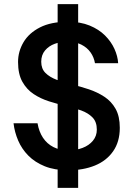

<svg xmlns="http://www.w3.org/2000/svg" viewBox="-20 -818 651 936"><path d="M313 12Q246 12 198 -7.5Q150 -27 118 -59.5Q86 -92 68.5 -133Q51 -174 46 -217H163Q170 -176 189.5 -146.5Q209 -117 240.5 -101Q272 -85 313 -85Q351 -85 382.5 -97Q414 -109 433 -132Q452 -155 452 -186Q452 -224 431 -245.5Q410 -267 376 -279.5Q342 -292 301 -301.5Q260 -311 219 -324Q178 -337 144 -359.5Q110 -382 89 -419.5Q68 -457 68 -516Q68 -567 94.5 -612Q121 -657 175 -684.5Q229 -712 311 -712Q372 -712 417 -693.5Q462 -675 492 -645Q522 -615 538 -579.5Q554 -544 556 -510H443Q438 -539 421.5 -562.5Q405 -586 376.5 -600.5Q348 -615 307 -615Q276 -615 247 -604.5Q218 -594 199.5 -572Q181 -550 181 -517Q181 -483 201.5 -462.5Q222 -442 256.5 -429Q291 -416 332 -406Q373 -396 413.5 -382.5Q454 -369 488.5 -346.5Q523 -324 543.5 -287.5Q564 -251 564 -195Q564 -127 531.5 -80.5Q499 -34 442.5 -11Q386 12 313 12ZM261 98V-798H361V98Z"/></svg>

Font: Inclusive Sans Medium
Style: Regular
Weight: 500
Designer: Olivia King
Foundry: Olivia King
Version: Version 2.004